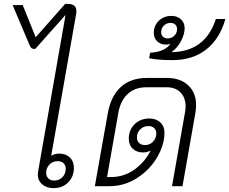

<svg xmlns="http://www.w3.org/2000/svg" viewBox="-20 -960 1182 990"><path d="M374 -903Q374 -895 373 -890L244 -157Q263 -168 285 -168Q320 -168 340.5 -148Q361 -128 361 -95Q361 -49 331.5 -19.5Q302 10 256 10Q220 10 197.5 -9.5Q175 -29 175 -61Q175 -67 177 -79L318 -883L162 -708H153Q141 -708 134 -724L45 -934H97L164 -768L316 -940H329Q374 -940 374 -903ZM277 -129Q252 -129 235 -111.5Q218 -94 218 -69Q218 -51 229.5 -40Q241 -29 260 -29Q285 -29 302 -46.5Q319 -64 319 -90Q319 -108 307.5 -118.5Q296 -129 277 -129Z M991 -419Q991 -401 988 -381L921 0H867L934 -381Q937 -398 937 -411Q937 -456 911 -483Q885 -510 840 -510H735Q676 -510 638.5 -475.5Q601 -441 590 -377L532 -47H551Q621 -47 675 -87Q729 -127 757 -184Q739 -174 718 -174Q684 -174 664 -193.5Q644 -213 644 -245Q644 -290 674 -319.5Q704 -349 750 -349Q785 -349 806.5 -329Q828 -309 828 -276Q828 -214 790.5 -149.5Q753 -85 687.5 -42.5Q622 0 543 0H469L536 -377Q552 -465 603 -511.5Q654 -558 736 -558H841Q910 -558 950.5 -520Q991 -482 991 -419ZM728 -212Q752 -212 769 -229.5Q786 -247 786 -272Q786 -289 775 -299.5Q764 -310 745 -310Q720 -310 703 -293Q686 -276 686 -251Q686 -233 697.5 -222.5Q709 -212 728 -212Z M1142 -862Q1113 -759 1043 -704.5Q973 -650 868 -650Q792 -650 749 -660L754 -688Q829 -692 859 -734Q848 -730 836 -730Q808 -730 790.5 -747Q773 -764 773 -790Q773 -828 799 -853Q825 -878 864 -878Q894 -878 913 -860.5Q932 -843 932 -815Q932 -783 913 -747.5Q894 -712 865 -692V-691Q1039 -694 1093 -862ZM845 -762Q865 -762 879 -776Q893 -790 893 -810Q893 -824 884 -833Q875 -842 859 -842Q839 -842 825 -828Q811 -814 811 -794Q811 -780 820 -771Q829 -762 845 -762Z"/></svg>

Font: Bai Jamjuree Light
Style: Italic
Weight: 300
Italic angle: -10°
Version: Version 1.000; ttfautohint (v1.6)